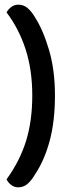

<svg xmlns="http://www.w3.org/2000/svg" viewBox="-20 -680 307 821"><path d="M58 121Q41 121 28 111Q15 101 8 87Q65 8 91.5 -77.5Q118 -163 118 -272Q118 -381 89.5 -469Q61 -557 8 -627Q15 -640 28 -650Q41 -660 58 -660Q81 -660 98 -645.5Q115 -631 129 -607Q164 -553 189.5 -467Q215 -381 215 -272Q215 -162 192.5 -78Q170 6 129 67Q115 91 98 106Q81 121 58 121Z"/></svg>

Font: Baloo Bhaijaan 2 Medium
Style: Regular
Weight: 500
Designer: Sanskriti Dholi, Noopur Datye and Ek Type
Foundry: Ek Type
Version: Version 1.701